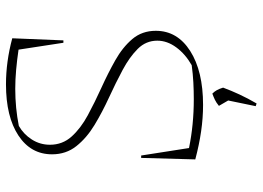

<svg xmlns="http://www.w3.org/2000/svg" viewBox="-138 -553 878 642"><g transform="rotate(-90 301.0 -232.0)"><path d="M271 8Q228 8 183 1.5Q138 -5 89 -18L94 -199H102L127 -39Q205 -23 290 -23Q318 -23 346.5 -24.5Q375 -26 404 -30Q441 -51 463.5 -81.5Q486 -112 486 -145Q486 -183 458.5 -210.5Q431 -238 388 -261Q345 -284 296 -306.5Q247 -329 204 -355Q161 -381 133.5 -415.5Q106 -450 106 -497Q106 -568 169 -609.5Q232 -651 340 -651Q416 -651 494 -630L487 -459H479L456 -609Q422 -614 389 -617Q356 -620 325 -620Q261 -620 201 -608Q173 -592 155.5 -564.5Q138 -537 138 -504Q138 -462 165.5 -431.5Q193 -401 236.5 -377.5Q280 -354 328.5 -332Q377 -310 420.5 -285.5Q464 -261 491.5 -228.5Q519 -196 519 -150Q519 -78 451.5 -35Q384 8 271 8ZM267 184 286 92 268 61Q279 52 288.5 47.5Q298 43 309 39Q316 46 320.5 54Q325 62 329 75Q319 102 306 130Q293 158 276 187Z"/></g></svg>

Font: Piazzolla SC Thin
Style: Regular
Weight: 100
Designer: Juan Pablo del Peral
Foundry: Huerta Tipografica
Version: Version 1.330